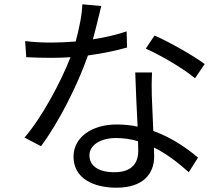

<svg xmlns="http://www.w3.org/2000/svg" viewBox="-20 -822 1040 893"><path d="M887 -458 932 -524C885 -560 771 -625 699 -657L658 -596C725 -566 833 -504 887 -458ZM622 -165 623 -120C623 -65 595 -21 512 -21C434 -21 396 -53 396 -100C396 -146 446 -180 519 -180C555 -180 590 -175 622 -165ZM687 -485H609C611 -414 616 -315 620 -233C589 -240 556 -243 522 -243C409 -243 322 -185 322 -93C322 6 412 51 522 51C646 51 697 -14 697 -94L696 -136C761 -104 815 -59 858 -21L901 -89C849 -133 779 -182 693 -213L686 -377C685 -413 685 -444 687 -485ZM451 -794 363 -802C361 -748 347 -685 332 -629C293 -626 255 -624 219 -624C177 -624 134 -626 97 -631L102 -556C140 -554 182 -553 219 -553C248 -553 278 -554 308 -556C262 -439 177 -279 94 -182L171 -142C251 -250 340 -423 389 -564C455 -573 518 -586 571 -601L569 -676C518 -659 464 -647 412 -639C428 -697 442 -758 451 -794Z"/></svg>

Font: GenYoGothic2 TW R
Style: Regular
Weight: 400
Version: Version 2.100;PS 2.1;hotconv 16.6.51;makeotf.lib2.5.65220 DE